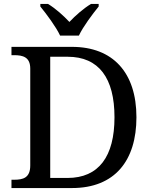

<svg xmlns="http://www.w3.org/2000/svg" viewBox="-20 -951 767 971"><path d="M284 -771H379C400 -816 448 -880 479 -918V-931H440C402 -908 361 -872 331 -840C301 -872 261 -908 223 -931H184V-918C215 -880 263 -816 284 -771ZM38 0H344C561 0 670 -139 670 -358C670 -585 550 -714 344 -714H38V-672H51C95 -672 133 -663 133 -604V-114C133 -51 96 -42 51 -42H38ZM321 -51H234V-664H322C480 -664 559 -556 559 -358C559 -160 480 -51 321 -51Z"/></svg>

Font: Noto Fangsong KSS Vertical
Style: Regular
Weight: 400
Designer: LIU Zhao, ZHANG Congyu, Kushim JIANG
Foundry: Guyu Beijing Co. Ltd.
Version: Version 1.000;November 16, 2022;FontCreator 11.5.0.2427 64-b